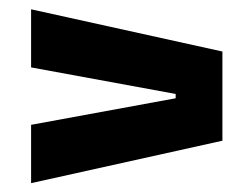

<svg xmlns="http://www.w3.org/2000/svg" viewBox="-20 -520 554 423"><path d="M367 -313 48.5 -371.5V-499.5L470 -406.5V-210L48.5 -116.5V-245L367 -303.5Z"/></svg>

Font: Anek Bangla
Style: Bold
Weight: 700
Designer: Sulekha Rajkumar (Bangla), Yesha Goshar (Latin)
Foundry: Ek Type
Version: Version 1.003